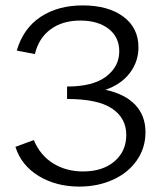

<svg xmlns="http://www.w3.org/2000/svg" viewBox="-20 -684 609 710"><path d="M518 -195Q518 -137 486 -91Q454 -45 398 -19.5Q342 6 273 6Q188 6 123.5 -33Q59 -72 37 -141L105 -166Q129 -109 177 -79.5Q225 -50 287 -50Q360 -50 403.5 -87.5Q447 -125 447 -185Q447 -247 394.5 -282.5Q342 -318 228 -318V-364Q324 -364 372.5 -401Q421 -438 421 -494Q421 -547 381.5 -577.5Q342 -608 277 -608Q211 -608 167 -575.5Q123 -543 109 -484L42 -497Q66 -579 130 -621.5Q194 -664 286 -664Q380 -664 436 -622.5Q492 -581 492 -509Q492 -456 460 -414Q428 -372 370 -352Q443 -336 480.5 -296Q518 -256 518 -195Z"/></svg>

Font: Ysabeau
Style: Regular
Weight: 400
Designer: Christian Thalmann (Catharsis Fonts)
Version: Version 0.003